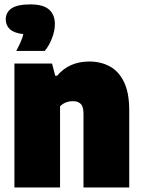

<svg xmlns="http://www.w3.org/2000/svg" viewBox="-20 -832 634 852"><path d="M44 0V-550H211L225 -496H233.5Q286.5 -559 376.5 -559Q427 -559 467 -537.5Q507 -516 530.2 -468.2Q553.5 -420.5 553.5 -341.5V0H350.5V-327Q350.5 -359.5 338 -371.2Q325.5 -383 304.5 -383Q268.5 -383 246.5 -360V0ZM52 -606Q77 -651.5 83.5 -680.5Q42 -685.5 23.8 -702.5Q5.5 -719.5 5.5 -746Q5.5 -777 31.2 -794.8Q57 -812.5 114.5 -812.5Q172 -812.5 197.8 -789.5Q223.5 -766.5 223.5 -725Q223.5 -695 210.5 -661.8Q197.5 -628.5 178.5 -606Z"/></svg>

Font: Encode Sans SemiCondensed SemiCondensed Black
Style: Regular
Weight: 900
Width: 4
Designer: Multiple Designers
Foundry: Impallari Type
Version: Version 3.000; ttfautohint (v1.8.3) -l 8 -r 50 -G 200 -x 14 